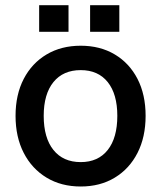

<svg xmlns="http://www.w3.org/2000/svg" viewBox="-20 -684 601 716"><path d="M316 -664.5H425V-565.5H316ZM126 -664.5H235.5V-565.5H126ZM38 -252Q38 -331 68.5 -389.8Q99 -448.5 153.8 -481Q208.5 -513.5 281 -513.5Q353.5 -513.5 408 -481Q462.5 -448.5 492.8 -389.8Q523 -331 523 -252Q523 -173 492.8 -113.8Q462.5 -54.5 408 -21.5Q353.5 11.5 281 11.5Q208.5 11.5 153.8 -21.5Q99 -54.5 68.5 -113.8Q38 -173 38 -252ZM417.5 -252Q417.5 -333 381.8 -377.8Q346 -422.5 281 -422.5Q215.5 -422.5 179.2 -377.8Q143 -333 143 -252Q143 -170 179.2 -124.8Q215.5 -79.5 281 -79.5Q346 -79.5 381.8 -124.8Q417.5 -170 417.5 -252Z"/></svg>

Font: Overused Grotesk Medium
Style: Regular
Weight: 525
Version: Version 0.004